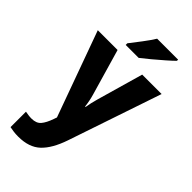

<svg xmlns="http://www.w3.org/2000/svg" viewBox="-304 -839 1153 1153"><g transform="rotate(45 272.0 -263.0)"><path d="M1 -550H169L254 -257Q260 -237 264.5 -214Q269 -191 271 -172H275Q278 -192 283 -213.5Q288 -235 294 -256L378 -550H543L342 44Q308 144 257 192Q206 240 115 240Q92 240 74.5 237.5Q57 235 42 232V101Q53 103 66.5 105Q80 107 94 107Q135 107 155 83.5Q175 60 191 14L198 -6ZM467 -756Q449 -738 417 -710Q385 -682 351 -653.5Q317 -625 292 -606H182V-620Q207 -652 237.5 -692Q268 -732 289 -766H467Z"/></g></svg>

Font: Noto Sans Lao UI SemCond ExtBd
Style: Regular
Weight: 800
Width: 4
Designer: Monotype Design Team
Foundry: Monotype Imaging Inc.
Version: Version 2.000; ttfautohint (v1.8.4.7-5d5b)